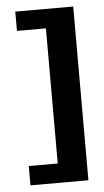

<svg xmlns="http://www.w3.org/2000/svg" viewBox="-50 -626 396 734"><g transform="rotate(-5 148.0 -259.5)"><path d="M148.1 0V-518.5H37V-592.6H259.3V74.1H37V0Z"/></g></svg>

Font: Jersey 15
Style: Regular
Weight: 400
Designer: Sarah Cadigan-Fried
Version: Version 1.001; ttfautohint (v1.8.4.7-5d5b)